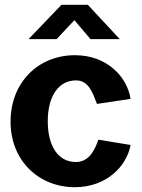

<svg xmlns="http://www.w3.org/2000/svg" viewBox="-20 -770 590 800"><path d="M357 -607H479L346 -750H236L99 -607H216L290 -686ZM292 -540C140 -540 24 -427 24 -263C24 -100 142 10 292 10C422 10 508 -76 524 -166L390 -188C375 -146 352 -95 296 -95C221 -95 179 -163 179 -265C179 -368 223 -435 297 -435C351 -435 367 -380 384 -337L524 -358C510 -450 426 -540 292 -540Z"/></svg>

Font: 18Franklin
Style: Bold
Weight: 700
Designer: Pablo Impallari, Rodrigo Fuenzalida (Modified by Dan O. Williams)
Version: Version 0.025;PS 000.025;hotconv 1.0.88;makeotf.lib2.5.64775